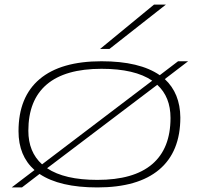

<svg xmlns="http://www.w3.org/2000/svg" viewBox="-20 -810 872 840"><path d="M406 10Q241 10 153 -49L76 10H31L131 -66Q61 -128 61 -236Q61 -386 153.5 -464Q246 -542 424 -542Q591 -542 679 -481L759 -542H803L701 -464Q768 -402 769 -296Q769 -146 676.5 -68Q584 10 406 10ZM104 -238Q104 -145 164 -91L646 -457Q570 -509 424 -509Q265 -509 184.5 -440.5Q104 -372 104 -238ZM406 -23Q565 -23 645.5 -91.5Q726 -160 726 -294Q726 -386 668 -439L186 -74Q262 -23 406 -23ZM418 -596 654 -790H706L459 -596Z"/></svg>

Font: Georama ExtraExtended ExtraLight
Style: Italic
Weight: 200
Width: 8
Italic angle: -9°
Designer: Jean-Baptiste Levee
Foundry: Production Type
Version: Version 1.000